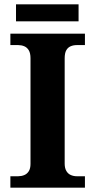

<svg xmlns="http://www.w3.org/2000/svg" viewBox="-20 -870 441 890"><path d="M28.1 0V-53H64.3Q79.2 -53 92.2 -58.3Q105.2 -63.6 113.3 -76.2Q121.4 -88.8 121.4 -110.5V-600Q121.4 -623.9 113.3 -637.1Q105.2 -650.4 92.2 -655.7Q79.2 -661 64.3 -661H28.1V-714H373.7V-661H336.3Q320.1 -661 307.2 -655.4Q294.3 -649.8 287.1 -636.8Q279.8 -623.9 279.8 -599.4V-111.7Q279.8 -90.5 287.6 -77.4Q295.4 -64.2 308.4 -58.6Q321.3 -53 336.3 -53H373.7V0ZM54.2 -771.1V-849.9H344.2V-771.1Z"/></svg>

Font: Noto Serif Sinhala
Style: Regular
Weight: 400
Designer: Jelle Bosma - Monotype Design Team
Foundry: Monotype Imaging Inc.
Version: Version 2.006